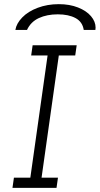

<svg xmlns="http://www.w3.org/2000/svg" viewBox="-20 -904 480 924"><path d="M342 -637H263L180 -49H259L252 0H40L47 -49H126L209 -637H130L137 -686H349ZM440 -771Q440 -764 439 -760H383Q377 -799 343.5 -817Q310 -835 258 -835Q206 -835 167 -817Q128 -799 110 -760H54Q59 -791 87 -820Q115 -849 161.5 -866.5Q208 -884 263 -884Q315 -884 355.5 -868Q396 -852 418 -826Q440 -800 440 -771Z"/></svg>

Font: Chivo Thin Italic
Style: Regular
Weight: 100
Italic angle: -8.05°
Designer: Hector Gatti
Foundry: Omnibus-Type
Version: Version 1.007